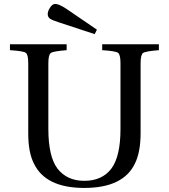

<svg xmlns="http://www.w3.org/2000/svg" viewBox="-20 -910 831 945"><path d="M215 -838Q214 -853 225 -870.5Q236 -888 247 -890Q267 -894 312 -863L457 -764L446 -742L276 -798Q241 -809 228.5 -816.5Q216 -824 215 -838ZM29 -663V-692H308V-663Q243 -658 230.5 -649.5Q218 -641 218 -599V-275Q218 -140 263 -80Q310 -20 395 -20Q482 -20 528 -80Q573 -140 573 -275V-599Q573 -641 561 -650Q549 -659 483 -663V-692H762V-663Q697 -658 684.5 -649.5Q672 -641 672 -599V-255Q672 -163 645 -107Q588 15 395 15Q203 15 146 -107Q119 -161 119 -253V-599Q119 -641 107 -650Q95 -659 29 -663Z"/></svg>

Font: Linguistics Pro
Style: Regular
Weight: 400
Designer: Stefan Peev, Context Ltd
Foundry: Stefan Peev, Context Ltd
Version: Version 001.000